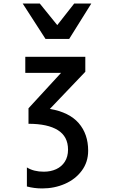

<svg xmlns="http://www.w3.org/2000/svg" viewBox="-20 -1044 640 1078"><path d="M122 -725H459V-641L260 -432.5Q368.5 -414 421.8 -352.8Q475 -291.5 475 -198Q475 -134 439.2 -85.8Q403.5 -37.5 344.5 -11.8Q285.5 14 217 14Q172 14 131 3V-104Q169 -80 226 -80Q264.5 -80 295.5 -94.2Q326.5 -108.5 344.2 -136.5Q362 -164.5 362 -204Q362 -277.5 305 -313.2Q248 -349 140 -349V-436L323 -635H122ZM107.5 -1024H203.5L301.5 -903L396.5 -1024H492.5L368.5 -825.5H235.5Z"/></svg>

Font: JuliaMono
Style: Bold
Weight: 700
Monospace: yes
Designer: cormullion
Foundry: corm
Version: Version 0.055; ttfautohint (v1.8.4)